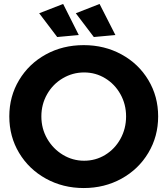

<svg xmlns="http://www.w3.org/2000/svg" viewBox="-20 -939 845 970"><path d="M27 -351Q27 -452 76.5 -534.5Q126 -617 211.5 -664Q297 -711 403 -711Q508 -711 594 -664Q680 -617 729.5 -534.5Q779 -452 779 -351Q779 -250 729.5 -167Q680 -84 594 -36.5Q508 11 403 11Q298 11 212 -36.5Q126 -84 76.5 -166.5Q27 -249 27 -351ZM189 -351Q189 -289 218.5 -238Q248 -187 297.5 -157Q347 -127 405 -127Q463 -127 511.5 -156.5Q560 -186 588.5 -237.5Q617 -289 617 -351Q617 -412 588.5 -463Q560 -514 511.5 -543.5Q463 -573 405 -573Q347 -573 297 -543.5Q247 -514 218 -463Q189 -412 189 -351ZM299 -919 378 -762 269 -752 178 -872ZM483 -919 563 -762 454 -752 363 -872Z"/></svg>

Font: Argentum Sans SemiBold
Style: Regular
Weight: 600
Designer: Julieta Ulanovsky (Modified by Cristiano Sobral)
Foundry: Julieta Ulanovsky
Version: Version 5.001;November 22, 2018;FontCreator 11.5.0.2425 64-b